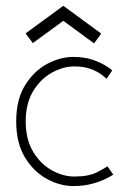

<svg xmlns="http://www.w3.org/2000/svg" viewBox="-20 -614 446 646"><path d="M230.5 -20Q278.5 -20 307 -34.8Q335.5 -49.5 341.5 -54.5L361 -26.5Q358 -24 340 -14.5Q322 -5 292.8 3.5Q263.5 12 226.5 12Q182.5 12 138.2 -11.8Q94 -35.5 64.2 -84Q34.5 -132.5 34.5 -205.5Q34.5 -279 64.2 -327Q94 -375 138.2 -398.8Q182.5 -422.5 226.5 -422.5Q263.5 -422.5 291.2 -413Q319 -403.5 336.2 -392.5Q353.5 -381.5 357.5 -377L338.5 -349Q334 -353.5 320.8 -363.5Q307.5 -373.5 285 -382Q262.5 -390.5 230.5 -390.5Q192 -390.5 154 -369.2Q116 -348 91.2 -306.8Q66.5 -265.5 66.5 -205.5Q66.5 -145.5 91.2 -104Q116 -62.5 154 -41.2Q192 -20 230.5 -20ZM90.5 -469 66 -501.5 193 -594.5 320.5 -501 296.5 -468 193 -544Z"/></svg>

Font: League Spartan Extralight
Style: Regular
Weight: 200
Foundry: The League of Moveable Type
Version: Version 2.300; ttfautohint (v1.8.3)